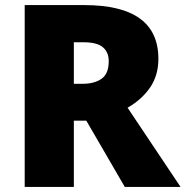

<svg xmlns="http://www.w3.org/2000/svg" viewBox="-20 -734 729 754"><path d="M311 -714Q602 -714 602 -503Q602 -438 569.5 -390.5Q537 -343 481 -311L689 0H470L319 -260H270V0H77V-714ZM308 -568H270V-405H306Q350 -405 378.5 -424.5Q407 -444 407 -494Q407 -529 384 -548.5Q361 -568 308 -568Z"/></svg>

Font: Noto Sans Khmer UI Black
Style: Regular
Weight: 900
Designer: Danh Hong and the Monotype Design Team
Foundry: Monotype Imaging Inc.
Version: Version 2.002; ttfautohint (v1.8.4.7-5d5b)